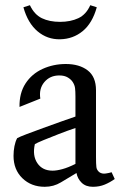

<svg xmlns="http://www.w3.org/2000/svg" viewBox="-20 -710 483 738"><path d="M152 8Q100 8 66 -25Q32 -58 32 -111Q32 -130 35.5 -148Q39 -166 46 -179Q55 -184 82.5 -194.5Q110 -205 146 -218Q182 -231 215.5 -243Q249 -255 270 -262V-339Q270 -359 268.5 -371Q267 -383 260 -394Q254 -404 241 -412Q228 -420 208 -420Q172 -420 150.5 -394.5Q129 -369 135 -331L55 -299Q54 -352 78 -389Q102 -426 143.5 -445Q185 -464 233 -464Q285 -464 317 -439.5Q349 -415 349 -363V-107Q349 -79 350.5 -67.5Q352 -56 362 -48Q372 -41 386 -43Q400 -45 409 -48L421 -22Q403 -9 382.5 -0.5Q362 8 337 8Q310 8 294 -7.5Q278 -23 274 -45Q242 -26 214 -9Q186 8 152 8ZM182 -54Q198 -54 220 -60Q242 -66 270 -80V-218Q240 -208 206.5 -195Q173 -182 147.5 -171.5Q122 -161 114 -156Q104 -112 123.5 -83Q143 -54 182 -54ZM211 -559Q162 -558 124.5 -589.5Q87 -621 70 -682L95 -690Q112 -654 141 -640Q170 -626 211 -626Q251 -626 281 -640Q311 -654 327 -690L352 -682Q335 -621 298 -590.5Q261 -560 211 -559Z"/></svg>

Font: Joan
Style: Regular
Weight: 400
Designer: Paolo Biagini
Version: Version 1.001; ttfautohint (v1.8.4.7-5d5b);gftools[0.9.30]